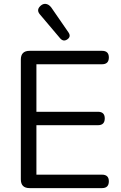

<svg xmlns="http://www.w3.org/2000/svg" viewBox="-20 -966 623 986"><path d="M289 -769 185 -892Q166 -914 186 -934Q206 -954 229 -941Q237 -936 243 -928L332 -799Q346 -778 326 -764Q306 -750 289 -769ZM504 0H132Q87 0 87 -45V-660Q87 -705 132 -705H504Q539 -705 539 -671Q539 -636 504 -636H167V-392H483Q518 -392 518 -358Q518 -323 483 -323H167V-69H504Q539 -69 539 -35Q539 0 504 0Z"/></svg>

Font: Nunito
Style: Regular
Weight: 400
Designer: Vernon Adams
Foundry: Vernon Adams
Version: Version 3.602